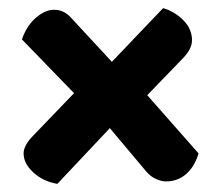

<svg xmlns="http://www.w3.org/2000/svg" viewBox="-20 -520 542 472"><path d="M342 -286 468 -143Q459 -111 438 -92.5Q417 -74 388 -74Q377 -74 363.5 -80Q350 -86 339 -99L250 -205L121 -68Q86 -74 62 -96Q38 -118 38 -143Q38 -163 63 -188L162 -291L34 -423Q38 -436 46 -449.5Q54 -463 64.5 -473Q75 -483 87.5 -489.5Q100 -496 113 -496Q138 -496 156 -475L255 -368L381 -500Q409 -492 430.5 -470.5Q452 -449 452 -421Q452 -399 428 -375Z"/></svg>

Font: Baloo Chettan 2
Style: Bold
Weight: 700
Designer: Maithili Shingre, Unnati Kotecha and Ek Type
Foundry: Ek Type
Version: Version 1.640;hotconv 1.0.111;makeotfexe 2.5.65597; ttfautoh